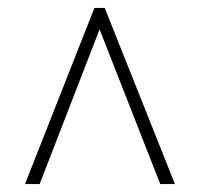

<svg xmlns="http://www.w3.org/2000/svg" viewBox="-20 -734 505 484"><path d="M43 -270 218 -714H244L421 -270H384L231 -660L80 -270Z"/></svg>

Font: Noto Serif Bengali Condensed ExtraLight
Style: Regular
Weight: 200
Width: 3
Designer: Juan Bruce, Universal Thirst, Indian Type Foundry and the Monotype Design Team.
Foundry: Monotype Imaging Inc.
Version: Version 2.003; ttfautohint (v1.8.4.7-5d5b)